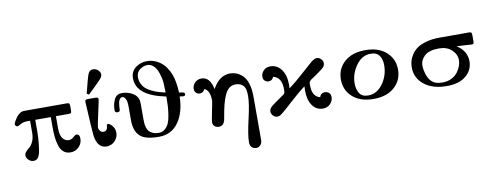

<svg xmlns="http://www.w3.org/2000/svg" viewBox="-74 -1107 4527 1764"><g transform="rotate(-10 2189.0 -225.0)"><path d="M48.8 -337.9Q48.8 -346.7 59.1 -365.2Q79.1 -401.4 99.1 -419.7Q119.1 -438 132.1 -441.4Q145 -444.8 164.1 -444.8H555.2Q571.3 -444.8 575.7 -438Q580.1 -431.2 580.1 -410.2V-382.8Q580.1 -358.9 576.7 -353Q573.2 -347.2 556.2 -346.2H434.1V-235.8Q434.1 -166 457.5 -137.5Q481 -108.9 511.2 -108.9Q538.1 -108.9 557.6 -127.9Q577.1 -147 589.8 -147Q619.6 -147 619.9 -104Q620.1 -61 588.6 -28.1Q557.1 4.9 509.8 4.9Q470.7 4.9 444.3 -17.6Q418 -40 406 -81.1Q394 -122.1 390.1 -160.6Q386.2 -199.2 386.2 -249V-346.2H241.2V-246.1Q241.2 -181.2 235.1 -125.5Q229 -69.8 224.1 -48.3Q219.2 -26.9 214.8 -18.1Q199.7 22.9 162.1 22.9Q137.2 22.9 116.2 3.9Q95.2 -15.1 95.2 -39.1Q95.2 -58.1 110.6 -74.5Q126 -90.8 144 -105Q162.1 -119.1 177.5 -153.1Q192.9 -187 192.9 -236.8V-346.2H168Q129.9 -346.2 104 -331.1Q78.1 -315.9 71.8 -315.9Q62 -315.9 55.4 -323Q48.8 -330.1 48.8 -337.9Z M723.6 -428.2Q723.6 -441.4 729.5 -445.8Q735.4 -450.2 748.5 -450.2H823.7Q847.7 -450.2 847.7 -432.1Q847.7 -423.3 822 -307.6Q796.4 -191.9 796.4 -179.2Q796.4 -159.2 809.1 -144Q821.8 -128.9 840.3 -128.9Q855.5 -128.9 866.9 -139.9Q878.4 -150.9 878.4 -167Q878.4 -192.9 892.6 -192.9Q907.7 -192.9 931.2 -166Q954.6 -139.2 954.6 -100.1Q954.6 -57.1 923.1 -24.2Q891.6 8.8 845.7 8.8Q760.7 8.8 743.7 -108.9Q740.7 -129.9 735.6 -209.5Q730.5 -289.1 727.5 -357.9ZM748.5 -500Q784.7 -647.9 798.1 -679.4Q811.5 -710.9 844.7 -710.9Q870.6 -710.9 890.6 -692.4Q910.6 -673.8 910.6 -651.9Q910.6 -633.8 894.5 -614.5Q878.4 -595.2 823.7 -542Q789.6 -509.8 768.6 -488.8Z M974.1 -307.1Q974.1 -362.3 995.6 -406.2Q1017.1 -450.2 1067.4 -450.2Q1120.6 -450.2 1165.8 -424.1Q1210.9 -397.9 1219.2 -352.1Q1221.2 -342.3 1221.2 -321.8V-180.2Q1221.2 -156.2 1222.7 -139.2Q1224.1 -122.1 1230.7 -100.1Q1237.3 -78.1 1249.3 -64.5Q1261.2 -50.8 1284.7 -40.8Q1308.1 -30.8 1340.3 -30.8Q1373.5 -30.8 1397.9 -52.5Q1422.4 -74.2 1434.8 -104Q1447.3 -133.8 1454.1 -179.9Q1460.9 -226.1 1462.6 -259.5Q1464.4 -293 1464.4 -336.9V-348.1Q1191.4 -402.3 1191.4 -565.9Q1191.4 -627.9 1237.8 -663.6Q1284.2 -699.2 1345.2 -699.2Q1411.1 -699.2 1467.8 -657.7Q1524.4 -616.2 1556.2 -534.2Q1580.1 -472.2 1585.9 -363.8Q1627.9 -358.9 1634.3 -352.1Q1638.2 -348.1 1638.2 -339.8Q1638.2 -322.8 1620.1 -323.2Q1617.2 -323.2 1612.8 -323.7Q1608.4 -324.2 1600.3 -325.2Q1592.3 -326.2 1585 -327.1Q1583 -181.2 1517.6 -88.1Q1452.1 4.9 1335 4.9Q1204.1 4.9 1155.5 -43.5Q1106.9 -91.8 1106.9 -188V-319.8Q1106.9 -367.7 1094 -390.4Q1081.1 -413.1 1064 -413.1Q1055.2 -413.1 1047.4 -407.2Q1041.5 -402.3 1036.9 -394.3Q1032.2 -386.2 1029.8 -377.7Q1027.3 -369.1 1025.9 -356.7Q1024.4 -344.2 1023.7 -337.2Q1022.9 -330.1 1022.5 -319.1Q1022 -308.1 1022 -306.2Q1021 -293 1016.1 -288.1Q1011.2 -283.2 997.1 -283.2Q974.1 -283.2 974.1 -307.1ZM1238.3 -565.9Q1238.3 -531.7 1252.2 -504.4Q1266.1 -477.1 1287.1 -459Q1308.1 -440.9 1340.1 -425.5Q1372.1 -410.2 1400.1 -401.6Q1428.2 -393.1 1464.4 -384.8Q1463.4 -440.9 1461.2 -476.1Q1459 -511.2 1442.6 -564.2Q1426.3 -617.2 1395 -643.1Q1371.1 -663.1 1344.2 -663.1H1343.3Q1306.2 -663.1 1272.2 -638.4Q1238.3 -613.8 1238.3 -565.9Z M1724.1 -372.1Q1724.1 -405.3 1748.5 -430.2Q1772.9 -455.1 1810.1 -455.1Q1890.1 -455.1 1913.1 -337.9Q1976.1 -455.1 2077.1 -455.1Q2106.9 -455.1 2134.5 -444.6Q2162.1 -434.1 2190.4 -408.9Q2218.8 -383.8 2235.8 -333Q2252.9 -282.2 2252.9 -210V194.8Q2252.9 220.7 2241.5 236.8Q2230 252.9 2218.5 257.1Q2207 261.2 2195.8 261.2Q2175.8 261.2 2157.5 246.6Q2139.2 231.9 2139.2 198.2Q2139.2 130.4 2172.1 -10.7Q2205.1 -151.9 2205.1 -222.2Q2205.1 -287.1 2187 -312Q2161.1 -347.2 2109.9 -347.2Q2075.7 -347.2 2050.8 -328.6Q2025.9 -310.1 2007.8 -269.5Q1989.7 -229 1977.8 -181.4Q1965.8 -133.8 1953.1 -58.1Q1943.4 9.8 1892.1 9.8Q1868.2 9.8 1852.5 -4.6Q1836.9 -19 1836.9 -40Q1836.9 -58.1 1854.5 -143.1Q1872.1 -228 1872.1 -237.8Q1872.1 -334 1819.8 -355Q1806.6 -321.8 1772.9 -321.8Q1752 -321.8 1738 -335.9Q1724.1 -350.1 1724.1 -372.1Z M2364.7 -372.1Q2364.7 -405.3 2389.4 -430.2Q2414.1 -455.1 2451.7 -455.1Q2514.6 -455.1 2554.2 -402.1Q2593.8 -349.1 2593.8 -257.8Q2593.8 -235.8 2592.8 -225.1Q2655.8 -272 2723.4 -333.5Q2791 -395 2827.4 -425.5Q2863.8 -456.1 2884.8 -456.1Q2907.7 -456.1 2925.3 -438.5Q2942.9 -420.9 2942.9 -397.9Q2942.9 -391.1 2940.4 -383.5Q2938 -376 2935.5 -371.6Q2933.1 -367.2 2926.5 -360.6Q2919.9 -354 2917.5 -352.1Q2915 -350.1 2907.7 -344.2L2899.9 -337.9Q2872.1 -316.9 2844.5 -297.9Q2816.9 -278.8 2808.3 -273.9Q2799.8 -269 2791.7 -259.5Q2783.7 -250 2783.2 -243.4Q2782.7 -236.8 2782.7 -219.2Q2782.7 -114.3 2855 -96.2Q2868.2 -134.3 2905.8 -133.8Q2926.8 -133.8 2942.9 -119.9Q2959 -106 2959 -80.1Q2959 -43.9 2931.9 -16.4Q2904.8 11.2 2863.8 11.2Q2802.7 11.2 2765.9 -40.3Q2729 -91.8 2729 -179.2Q2729 -206.1 2730 -219.2Q2697.8 -196.3 2661.4 -165Q2625 -133.8 2583 -95.9Q2541 -58.1 2530.8 -48.8Q2483.9 -7.8 2469.5 1.7Q2455.1 11.2 2439 11.2Q2416 11.2 2398.9 -6.3Q2381.8 -23.9 2381.8 -46.9Q2381.8 -53.7 2384.3 -61.3Q2386.7 -68.8 2389.4 -73.5Q2392.1 -78.1 2398.4 -84.5Q2404.8 -90.8 2407.2 -93Q2409.7 -95.2 2418 -101.1L2424.8 -106.9Q2449.7 -125 2473.4 -141.1Q2497.1 -157.2 2507.1 -164.6Q2517.1 -171.9 2525.9 -178Q2534.7 -184.1 2536.9 -190.4Q2539.1 -196.8 2540 -203.4Q2541 -210 2541 -225.1Q2541 -338.9 2461.9 -356Q2449.7 -321.8 2414.1 -321.8Q2394 -321.8 2379.4 -335.4Q2364.7 -349.1 2364.7 -372.1Z M3070.8 -222.2Q3070.8 -322.3 3142.3 -386.2Q3213.9 -450.2 3337.9 -450.2Q3460.9 -450.2 3532.5 -386Q3604 -321.8 3604 -223.1Q3604 -123 3532.5 -59.1Q3460.9 4.9 3336.9 4.9Q3213.9 4.9 3142.3 -59.1Q3070.8 -123 3070.8 -222.2ZM3189 -164.1Q3189 -110.8 3212.9 -73Q3236.8 -35.2 3293.9 -35.2Q3375 -35.2 3430.4 -111.6Q3485.8 -188 3485.8 -285.2Q3485.8 -336.9 3461.9 -373Q3438 -409.2 3380.9 -409.2Q3298.8 -409.2 3243.9 -332Q3189 -254.9 3189 -164.1Z M3731.4 -220.2Q3731.4 -249 3739 -277.6Q3746.6 -306.2 3767.1 -337.6Q3787.6 -369.1 3820.1 -392.1Q3852.5 -415 3907 -429.9Q3961.4 -444.8 4031.2 -444.8H4308.6Q4323.7 -443.8 4327.6 -437Q4331.5 -430.2 4331.5 -411.1V-367.2Q4331.5 -344.2 4328.1 -337.6Q4324.7 -331.1 4311.5 -331.1Q4306.6 -331.1 4254.6 -335Q4202.6 -338.9 4170.4 -339.8Q4263.2 -280.8 4263.7 -184.1Q4263.7 -103 4200.2 -49.1Q4136.7 4.9 4020.5 4.9Q3887.7 4.9 3809.6 -57.6Q3731.4 -120.1 3731.4 -220.2ZM3830.6 -221.2Q3830.6 -179.2 3847.4 -129.6Q3864.3 -80.1 3900.4 -55.2Q3929.2 -34.2 3987.3 -34.2Q4033.2 -34.2 4070.3 -52.5Q4107.4 -70.8 4128.4 -98.9Q4149.4 -127 4159.9 -156Q4170.4 -185.1 4170.4 -209Q4170.4 -264.2 4126 -306.2Q4081.5 -348.1 4007.3 -348.1Q3913.1 -348.1 3871.8 -308.6Q3830.6 -269 3830.6 -221.2Z"/></g></svg>

Font: CMU Serif
Style: Bold
Weight: 700
Version: Version 0.7.0